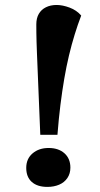

<svg xmlns="http://www.w3.org/2000/svg" viewBox="-20 -736 404 772"><path d="M128.5 -524Q127.5 -547 127 -566.7Q126.5 -586.5 126.2 -604.2Q126 -622 126 -638Q126 -663 136 -680.2Q146 -697.5 164.5 -706.7Q183 -716 207.5 -716Q231.5 -716 259.8 -705.5Q288 -695 306.5 -673.5Q292.5 -637 280.3 -597.2Q268 -557.5 257.5 -513.5Q247 -469.5 238.5 -420Q230 -370.5 223 -314.5Q216 -258.5 211 -194H142ZM85.5 -61Q85.5 -97.5 111 -119.3Q136.5 -141 175.5 -141Q215 -141 239 -119.8Q263 -98.5 263 -62Q263 -38 251 -20.3Q239 -2.5 218 6.5Q197 15.5 170.5 15.5Q130 15.5 107.7 -4.5Q85.5 -24.5 85.5 -61Z"/></svg>

Font: Literata
Style: Italic
Weight: 400
Italic angle: -2°
Designer: Latin by Veronika Burian and Jose Scaglione. Greek by Irene Vlachou. Cyrillic by Vera Evstafieva
Foundry: TypeTogether
Version: Version 3.103;gftools[0.9.29]